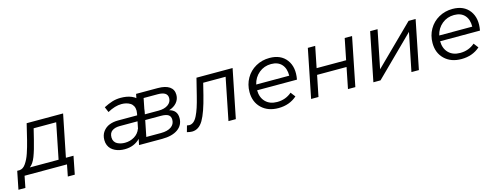

<svg xmlns="http://www.w3.org/2000/svg" viewBox="-89 -1210 5199 2015"><g transform="rotate(-15 2510.0 -202.0)"><path d="M7.5 125.5H-68L-29 -70H-3.5Q15.5 -71 32.8 -82.2Q50 -93.5 64.5 -114.8Q79 -136 91.2 -160.5Q103.5 -185 115 -219.2Q126.5 -253.5 135.2 -283.8Q144 -314 154 -353.5L196 -527H592L500 -70H582.5L544 125.5H468.5L493 0H32ZM225 -342Q198.5 -233 172.5 -165.5Q146.5 -98 108 -70H420.5L498 -456.5H253Z M1359 0H1276L1289 -64Q1223.5 3.5 1121 3.5Q1093.5 3.5 1067.5 -1.5Q1041.5 -6.5 1017.8 -18Q994 -29.5 976.2 -46.5Q958.5 -63.5 948 -88.5Q937.5 -113.5 937.5 -144.5Q937.5 -198.5 965.2 -236Q993 -273.5 1035.2 -290Q1077.5 -306.5 1129.5 -306.5H1337.5L1341 -324Q1344.5 -342.5 1344.5 -356Q1344.5 -385 1333 -406.5Q1321.5 -428 1301.5 -440Q1281.5 -452 1258 -457.8Q1234.5 -463.5 1208 -463.5Q1138.5 -463.5 1056 -418L1031.5 -476.5Q1082.5 -502.5 1125.5 -515.8Q1168.5 -529 1216.5 -529Q1248.5 -529 1277.8 -524.2Q1307 -519.5 1335 -507.8Q1363 -496 1383.2 -478Q1403.5 -460 1415.8 -431.8Q1428 -403.5 1428 -368Q1428 -343.5 1424 -324ZM1140.5 -61.5Q1197 -61.5 1243.5 -89.5Q1290 -117.5 1309 -169V-165.5L1325 -245H1131.5Q1080.5 -245 1048.8 -223Q1017 -201 1017 -151.5Q1017 -127 1028.2 -108.5Q1039.5 -90 1058.2 -80.2Q1077 -70.5 1097.5 -66Q1118 -61.5 1140.5 -61.5Z M1527.5 0H1279L1385 -527H1619Q1703 -527 1747 -496.8Q1791 -466.5 1791 -408.5Q1791 -360.5 1760.5 -324.5Q1730 -288.5 1676 -271.5Q1760 -250 1760 -164.5Q1760 -87.5 1698.2 -43.8Q1636.5 0 1527.5 0ZM1405 -237 1370 -62.5H1531Q1602 -62.5 1642 -90.2Q1682 -118 1682 -167Q1682 -204 1657 -220.5Q1632 -237 1576 -237ZM1450 -464.5 1416.5 -296H1569Q1631.5 -296 1670.2 -323.2Q1709 -350.5 1709 -395Q1709 -464.5 1604 -464.5Z M1796 -1 1815 -69Q1830.5 -65.5 1839 -65.5Q1865.5 -65.5 1887.2 -83Q1909 -100.5 1927.5 -138Q1946 -175.5 1961.2 -222Q1976.5 -268.5 1994 -338.5L2041 -527H2433.5L2327.5 0H2247.5L2339 -457.5H2095.5L2064 -331Q2019.5 -152.5 1972.5 -72.5Q1925.5 7.5 1851 7.5Q1828.5 7.5 1796 -1Z M2791 4Q2677.5 4 2608.5 -62.2Q2539.5 -128.5 2539.5 -236.5Q2539.5 -318.5 2578 -385.8Q2616.5 -453 2684 -491Q2751.5 -529 2833.5 -529Q2956.5 -529 3017.8 -447.2Q3079 -365.5 3054.5 -234.5H2621.5Q2622.5 -155 2669 -108.2Q2715.5 -61.5 2794.5 -61.5Q2887.5 -61.5 2954 -119.5L2993 -68.5Q2911 4 2791 4ZM2833.5 -463Q2758 -463 2701.8 -416.8Q2645.5 -370.5 2628 -295.5H2987Q2988 -374.5 2947.8 -418.8Q2907.5 -463 2833.5 -463Z M3225.5 0H3145.5L3251 -527H3331L3285 -297.5H3605.5L3651.5 -527H3731.5L3626 0H3546L3591.5 -228H3271.5Z M3899.5 0H3822L3928 -527H4008.5L3925.5 -113.5L4345.5 -527H4422L4316.5 0H4235.5L4319.5 -414.5Z M4779.5 4Q4666 4 4597 -62.2Q4528 -128.5 4528 -236.5Q4528 -318.5 4566.5 -385.8Q4605 -453 4672.5 -491Q4740 -529 4822 -529Q4945 -529 5006.2 -447.2Q5067.5 -365.5 5043 -234.5H4610Q4611 -155 4657.5 -108.2Q4704 -61.5 4783 -61.5Q4876 -61.5 4942.5 -119.5L4981.5 -68.5Q4899.5 4 4779.5 4ZM4822 -463Q4746.5 -463 4690.2 -416.8Q4634 -370.5 4616.5 -295.5H4975.5Q4976.5 -374.5 4936.2 -418.8Q4896 -463 4822 -463Z"/></g></svg>

Font: Argentum Sans Light
Style: Italic
Weight: 300
Italic angle: -11.3°
Designer: Julieta Ulanovsky (font), Owen Earl (portions from Jones font), Cristiano Sobral (main changes and remaster)
Foundry: Julieta Ulanovsky (font), Owen Earl (portions from Jones font), Cristiano Sobral (main changes and remaster)
Version: Version 3.127